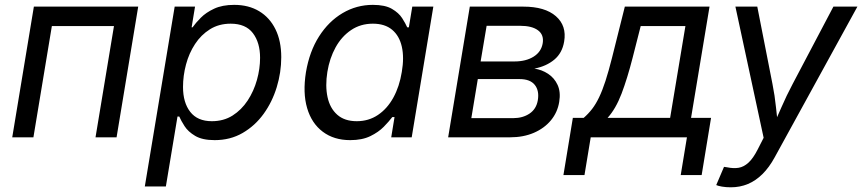

<svg xmlns="http://www.w3.org/2000/svg" viewBox="-20 -570 3579 797"><path d="M553.7 -542.5 463.9 0H376.5L453.1 -461.9H195.3L118.7 0H30.8L120.6 -542.5Z M581.1 204.1 705.1 -542.5H789.6L775.4 -456.5H779.3Q792 -474.6 813.5 -496.3Q835 -518.1 868.9 -533.9Q902.8 -549.8 952.1 -549.8Q1012.2 -549.8 1055.9 -523.4Q1099.6 -497.1 1123.5 -448.5Q1147.5 -399.9 1147.5 -332.5Q1147.5 -269.5 1128.7 -208Q1109.9 -146.5 1074.2 -97.2Q1038.6 -47.9 987.3 -18.1Q936 11.7 871.1 11.7Q819.8 11.7 790.3 -5.9Q760.7 -23.4 746.1 -46.4Q731.4 -69.3 724.1 -86.4H716.8L668.5 204.1ZM859.4 -66.9Q908.2 -66.9 945.3 -90.3Q982.4 -113.8 1008.1 -152.8Q1033.7 -191.9 1046.6 -238.3Q1059.6 -284.7 1059.6 -330.1Q1059.6 -393.1 1029.8 -432.4Q1000 -471.7 937.5 -471.7Q888.7 -471.7 851.6 -448.5Q814.5 -425.3 789.6 -387.2Q764.6 -349.1 752.2 -302.5Q739.7 -255.9 739.7 -209Q739.7 -144 769.8 -105.5Q799.8 -66.9 859.4 -66.9Z M1433.6 11.7Q1366.2 11.7 1319.8 -23.2Q1273.4 -58.1 1254.9 -121.3Q1236.3 -184.6 1250 -270.5Q1264.6 -356.4 1304.4 -418.9Q1344.2 -481.4 1402.1 -515.6Q1460 -549.8 1527.8 -549.8Q1578.6 -549.8 1606.9 -533.2Q1635.3 -516.6 1649.2 -494.9Q1663.1 -473.1 1670.4 -456.5H1677.2L1691.4 -542.5H1778.8L1689 0H1604L1617.7 -84H1608.4Q1594.7 -65.9 1573 -43.7Q1551.3 -21.5 1517.3 -4.9Q1483.4 11.7 1433.6 11.7ZM1460.9 -66.9Q1510.3 -66.9 1548.8 -92.8Q1587.4 -118.7 1612.8 -164.8Q1638.2 -210.9 1647.9 -271.5Q1658.2 -331.5 1647.9 -376.5Q1637.7 -421.4 1607.7 -446.5Q1577.6 -471.7 1527.8 -471.7Q1476.6 -471.7 1437.3 -445.1Q1397.9 -418.5 1373 -373.3Q1348.1 -328.1 1338.9 -271.5Q1329.6 -213.4 1339.6 -167Q1349.6 -120.6 1379.9 -93.8Q1410.2 -66.9 1460.9 -66.9Z M1840.3 0 1930.2 -542.5H2152.3Q2242.2 -542.5 2287.6 -502.7Q2333 -462.9 2321.8 -397.5Q2314 -350.1 2281 -322.5Q2248 -294.9 2198.2 -285.2Q2229 -280.8 2255.1 -263.7Q2281.2 -246.6 2294.7 -217.3Q2308.1 -188 2301.3 -147Q2294.4 -104 2267.1 -70.8Q2239.7 -37.6 2196.3 -18.8Q2152.8 0 2097.2 0ZM1936.5 -79.6H2110.4Q2149.9 -79.6 2178 -98.4Q2206.1 -117.2 2212.4 -153.3Q2219.2 -193.4 2200 -217.5Q2180.7 -241.7 2137.2 -241.7H1963.4ZM1975.1 -314.9H2115.2Q2163.6 -314.9 2195.3 -335Q2227.1 -355 2232.9 -391.1Q2238.3 -425.8 2213.1 -444.3Q2188 -462.9 2139.2 -462.9H2000Z M2318.8 156.7 2357.9 -80.6H2402.8Q2422.4 -97.7 2438 -117.9Q2453.6 -138.2 2467 -166.3Q2480.5 -194.3 2493.4 -234.1Q2506.3 -273.9 2520.5 -330.1L2573.7 -542.5H2925.3L2848.6 -80.6H2931.6L2892.6 156.7H2805.7L2831.5 0H2432.1L2406.2 156.7ZM2502 -80.6H2761.7L2825.2 -461.9H2639.6L2606 -330.1Q2584 -244.1 2560.1 -181.2Q2536.1 -118.2 2502 -80.6Z M2953.1 198.2 2985.4 122.6 2998.5 124.5Q3024.4 129.9 3045.9 126.5Q3067.4 123 3086.9 105.2Q3106.4 87.4 3125 50.8L3149.9 2L3032.7 -542.5H3123.5L3186.5 -221.7Q3196.3 -172.9 3201.2 -124.3Q3206.1 -75.7 3212.4 -29.8H3181.2Q3202.6 -75.7 3223.6 -124.3Q3244.6 -172.9 3270.5 -221.7L3439.5 -542.5H3539.1L3195.8 83Q3172.9 125 3145 152.6Q3117.2 180.2 3084.5 193.8Q3051.8 207.5 3013.7 207.5Q2993.2 207.5 2976.8 204.6Q2960.4 201.7 2953.1 198.2Z"/></svg>

Font: Inter 16pt
Style: Italic
Weight: 400
Italic angle: -9.3988°
Version: Version 4.001;git-66647c0bb